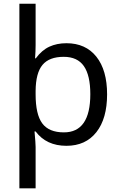

<svg xmlns="http://www.w3.org/2000/svg" viewBox="-20 -780 655 1040"><path d="M173.8 -463.9Q206.5 -508.3 247.3 -527.1Q288.1 -545.9 339.8 -545.9Q443.8 -545.9 502 -472.9Q560.1 -399.9 560.1 -269Q560.1 -137.7 502 -64Q443.8 9.8 339.8 9.8Q231.4 9.8 172.9 -67.9H167Q172.9 -3.4 172.9 16.1V240.2H85V-759.8H172.9V-536.1Q172.9 -502 169.9 -463.9ZM325.2 -472.2Q246.6 -472.2 210.2 -428.5Q173.8 -384.8 172.9 -288.1V-269Q172.9 -160.2 209 -111.6Q245.1 -63 326.2 -63Q469.2 -63 469.2 -270Q469.2 -371.6 434.3 -421.9Q399.4 -472.2 325.2 -472.2Z"/></svg>

Font: NotoPenekeko
Style: Regular
Weight: 400
Designer: Monotype Design team
Foundry: Monotype Imaging Inc.
Version: Version 1.04